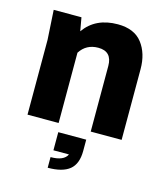

<svg xmlns="http://www.w3.org/2000/svg" viewBox="-114 -629 808 942"><g transform="rotate(15 290.0 -158.5)"><path d="M532 0H375V-333Q375 -407 305 -407Q244 -407 212 -357V0H54V-380L45 -530H186L198 -462Q255 -543 368 -543Q452 -543 492 -491Q532 -439 532 -359ZM364 44V101Q364 167 328 196.5Q292 226 217 226V172Q284 172 301 136H222V44Z"/></g></svg>

Font: Cooper Hewitt
Style: Bold
Weight: 711
Designer: Village Type and Design LLC
Foundry: Cooper Hewitt Smithsonian Design Museum
Version: 1.000